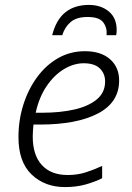

<svg xmlns="http://www.w3.org/2000/svg" viewBox="-20 -750 535 780"><path d="M244 10Q162 10 108.5 -41Q55 -92 55 -193Q55 -261 74.5 -323.5Q94 -386 130 -435.5Q166 -485 215.5 -513.5Q265 -542 325 -542Q390 -542 427 -509.5Q464 -477 464 -423Q464 -334 378 -289Q292 -244 142 -244H116Q115 -234 114 -220.5Q113 -207 113 -195Q113 -120 150 -79.5Q187 -39 255 -39Q295 -39 329 -50Q363 -61 395 -76V-26Q365 -11 327.5 -0.5Q290 10 244 10ZM152 -292Q224 -292 281.5 -305Q339 -318 373 -346Q407 -374 407 -419Q407 -451 385.5 -472Q364 -493 320 -493Q280 -493 240.5 -469.5Q201 -446 170 -401Q139 -356 125 -292ZM192 -607Q208 -670 245.5 -700Q283 -730 341 -730Q390 -730 422 -703.5Q454 -677 454 -628Q454 -616 452 -607H413Q416 -637 399.5 -659Q383 -681 336 -681Q291 -681 267 -660.5Q243 -640 233 -607Z"/></svg>

Font: Noto Sans Light
Style: Italic
Weight: 300
Italic angle: -12°
Designer: Monotype Design Team
Foundry: Monotype Imaging Inc.
Version: Version 2.013; ttfautohint (v1.8.4.7-5d5b)